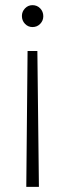

<svg xmlns="http://www.w3.org/2000/svg" viewBox="-20 -534 253 745"><path d="M87 -336H125L131 191H82ZM106 -514Q124 -514 136 -501.5Q148 -489 148 -471Q148 -454 136 -441.5Q124 -429 106 -429Q89 -429 77 -441.5Q65 -454 65 -472Q65 -489 77 -501.5Q89 -514 106 -514Z"/></svg>

Font: DM Sans 16pt ExtraLight
Style: Regular
Weight: 250
Version: Version 4.004;gftools[0.9.30]